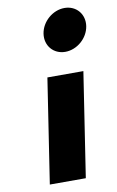

<svg xmlns="http://www.w3.org/2000/svg" viewBox="-92 -880 569 930"><g transform="rotate(-10 192.0 -415.0)"><path d="M154 -513 75.5 0H252.5L331 -513ZM293.5 -830C235.5 -830 181.3 -783 172.4 -725C163.6 -667 203.4 -620 261.4 -620C319.4 -620 373.6 -667 382.4 -725C391.3 -783 351.5 -830 293.5 -830Z"/></g></svg>

Font: Sztylet
Style: BdObl
Weight: 700
Foundry: Cannot Into Space Fonts, PlusOne Fonts
Version: Version 0.12